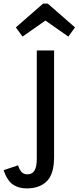

<svg xmlns="http://www.w3.org/2000/svg" viewBox="-104 -810 436 1065"><path d="M44 235Q-1 235 -32.5 213.5Q-64 192 -84 134L-4 107Q4 131 15.5 144Q27 157 49 157Q74 157 87 136.5Q100 116 100 71V-530H196V61Q196 155 156 195Q116 235 44 235ZM21 -607 -16 -658 135 -790H161L312 -658L275 -607L148 -696Z"/></svg>

Font: Orienta
Style: Regular
Weight: 400
Designer: Eduardo Rodriguez Tunni
Foundry: Eduardo Rodriguez Tunni
Version: Version 1.002; ttfautohint (v1.8.4.7-5d5b);gftools[0.9.23]